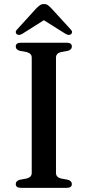

<svg xmlns="http://www.w3.org/2000/svg" viewBox="-20 -906 423 926"><path d="M250 -72Q250 -51 274.5 -45L307.5 -39Q326.5 -33.5 326.5 -18.5Q326.5 0 302 0H81Q56 0 56 -18.5Q56 -33.5 75.5 -39L108 -45Q133 -51 133 -72V-628Q133 -649 108 -655L75.5 -661Q56 -666.5 56 -681.5Q56 -700 81 -700H302Q326.5 -700 326.5 -681.5Q326.5 -666.5 307.5 -661L274.5 -655Q250 -649 250 -628ZM322.5 -741Q312.5 -733 295 -743.5L191.5 -808.5L88.5 -743.5Q71 -733 61 -741Q56.5 -744.5 56 -750.8Q55.5 -757 62.5 -764L154.5 -865Q164.5 -875 172.5 -880.8Q180.5 -886.5 192 -886.5Q203.5 -886.5 211.2 -880.8Q219 -875 228.5 -865L321 -764Q328 -757 327.5 -750.8Q327 -744.5 322.5 -741Z"/></svg>

Font: Fraunces 9pt S000
Style: Regular
Weight: 400
Version: Version 1.000; ttfautohint (v1.8.3)